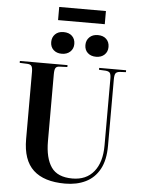

<svg xmlns="http://www.w3.org/2000/svg" viewBox="-68 -1142 886 1208"><g transform="rotate(5 374.5 -538.0)"><path d="M389 14Q256 14 188.5 -48.5Q121 -111 121 -244V-668Q121 -693 114.5 -704Q108 -715 87 -716L39 -718V-730H340V-718L289 -716Q272 -715 265.5 -704.5Q259 -694 259 -665V-243Q259 -136 298.5 -79Q338 -22 432 -22Q520 -22 568 -81.5Q616 -141 616 -246V-668Q616 -694 609.5 -704Q603 -714 582 -716L540 -718V-730H710V-718L671 -716Q651 -714 644.5 -703.5Q638 -693 638 -665V-247Q638 -156 606.5 -98.5Q575 -41 519 -13.5Q463 14 389 14ZM514 -798Q481 -798 461 -816.5Q441 -835 441 -866Q441 -896 461 -915.5Q481 -935 514 -935Q548 -935 567.5 -916Q587 -897 587 -866Q587 -836 567 -817Q547 -798 514 -798ZM297 -798Q265 -798 245 -816.5Q225 -835 225 -866Q225 -896 244.5 -915.5Q264 -935 297 -935Q332 -935 351.5 -916Q371 -897 371 -866Q371 -836 350.5 -817Q330 -798 297 -798ZM256 -1007V-1090H551V-1007Z"/></g></svg>

Font: Literata 72pt SemiBold
Style: Regular
Weight: 600
Designer: Latin by Veronika Burian and Jose Scaglione. Greek by Irene Vlachou. Cyrillic by Vera Evstafieva.
Foundry: TypeTogether
Version: Version 3.002